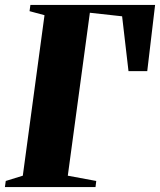

<svg xmlns="http://www.w3.org/2000/svg" viewBox="-33 -763 652 783"><path d="M-13 0 -9.5 -25 60 -46.5 148.5 -701 87.5 -717.5 91 -743H599.5L567.5 -473H491L465 -696.5L333.5 -711L243.5 -46.5L359.5 -25L356.5 0Z"/></svg>

Font: Merriweather 120pt Black
Style: Italic
Weight: 900
Italic angle: -7.8°
Version: Version 2.101